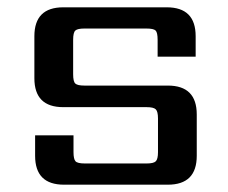

<svg xmlns="http://www.w3.org/2000/svg" viewBox="-20 -505 624 525"><path d="M412 -89V-181Q412 -200 406 -206Q400 -212 381 -212H153Q74 -212 74 -291V-406Q74 -485 153 -485H436Q515 -485 515 -406V-350H411V-396Q411 -416 405.5 -421.5Q400 -427 380 -427H211Q192 -427 186 -421.5Q180 -416 180 -396V-302Q180 -282 186 -276.5Q192 -271 211 -271H439Q518 -271 518 -192V-79Q518 0 439 0H155Q76 0 76 -79V-135H181V-89Q181 -70 186.5 -64Q192 -58 212 -58H381Q400 -58 406 -64Q412 -70 412 -89Z"/></svg>

Font: Sarpanch Medium
Style: Regular
Weight: 500
Designer: Manushi Parikh (Devanagari and Latin), Jyotish Sonowal (Devanagari)
Foundry: Indian Type Foundry
Version: Version 2.004;PS 1.0;hotconv 1.0.78;makeotf.lib2.5.61930; tt